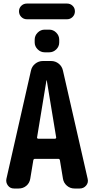

<svg xmlns="http://www.w3.org/2000/svg" viewBox="-20 -1080 540 1100"><path d="M364.3 -969.7H133.8Q115.2 -969.7 102.1 -982.9Q88.9 -996.1 88.9 -1015.1Q88.9 -1034.2 102.1 -1046.9Q115.2 -1059.6 133.8 -1059.6H364.3Q382.8 -1059.6 396 -1046.9Q409.2 -1034.2 409.2 -1015.1Q409.2 -996.1 396 -982.9Q382.8 -969.7 364.3 -969.7ZM236.3 -910.2H261.7Q285.2 -910.2 302.2 -893.1Q319.3 -876 319.3 -852.5V-836.9Q319.3 -813.5 302.2 -796.9Q285.2 -780.3 261.7 -780.3H236.3Q212.9 -780.3 195.8 -797.4Q178.7 -814.5 178.7 -836.9V-852.5Q178.7 -876 195.8 -893.1Q212.9 -910.2 236.3 -910.2ZM294.9 -285.2Q297.9 -285.2 300.3 -287.6Q302.7 -290 301.8 -293L248 -619.1Q248 -620.1 247.1 -620.1Q246.1 -620.1 246.1 -619.1L192.4 -293Q191.4 -290 193.8 -287.6Q196.3 -285.2 199.2 -285.2ZM340.8 -674.8 482.4 -54.7Q487.3 -33.2 473.1 -16.6Q459 0 436.5 0H407.2Q381.8 0 363.3 -16.1Q344.7 -32.2 340.8 -55.7L323.2 -162.1Q321.3 -169.9 314.5 -169.9H179.7Q172.9 -169.9 170.9 -162.1L153.3 -55.7Q149.4 -31.2 130.9 -15.6Q112.3 0 86.9 0H60.5Q38.1 0 25.4 -17.1Q12.7 -34.2 16.6 -54.7L157.2 -674.8Q162.1 -699.2 181.6 -714.8Q201.2 -730.5 225.6 -730.5H272.5Q297.9 -730.5 316.9 -714.8Q335.9 -699.2 340.8 -674.8Z"/></svg>

Font: Rounded Mgen+ 1m bold
Style: Bold
Weight: 700
Designer: [Source Han Sans]
Ryoko NISHIZUKA  (kana & ideographs); Paul D. Hunt (Latin, Greek & Cyrillic); Wenlong ZHANG  (bopomofo
Version: Version 1.059.20150602